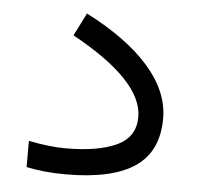

<svg xmlns="http://www.w3.org/2000/svg" viewBox="-40 -494 552 535"><g transform="rotate(5 235.5 -227.0)"><path d="M155.8 -73.2Q247.1 -73.2 298.6 -97.4Q350.1 -121.6 350.1 -177.7Q350.1 -279.3 150.4 -388.7L182.6 -452.6Q297.9 -393.6 358.6 -324.2Q419.4 -254.9 419.4 -179.2Q419.4 -87.4 355.7 -44.2Q292 -1 163.1 -1Q101.1 -1 52.2 -11.7V-85Q110.8 -73.2 155.8 -73.2Z"/></g></svg>

Font: Vazirmatn RD Light
Style: Regular
Weight: 300
Designer: Saber Rastikerdar
Foundry: Saber Rastikerdar
Version: Version 32.102